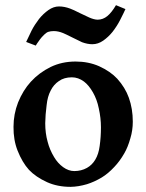

<svg xmlns="http://www.w3.org/2000/svg" viewBox="-20 -707 564 742"><path d="M464.8 -671.9Q459 -658.7 443.8 -628.9Q432.6 -606.9 415 -584Q398.9 -564 378.9 -550Q358.9 -536.1 336.9 -536.1Q317.9 -536.1 296.9 -543.9Q293 -545.9 259.8 -562Q235.8 -574.2 224.1 -579.1Q205.1 -586.9 188 -586.9Q175.8 -586.9 167 -584Q160.2 -582 150.9 -573.2Q139.6 -562 134.8 -555.2Q119.6 -534.2 118.2 -530.8L81.1 -544.9L102.1 -588.9Q113.3 -610.8 130.9 -633.8Q147 -653.8 167 -668Q187 -682.1 208 -682.1Q229 -682.1 251 -673.8Q262.2 -669.9 290 -655.8L325.2 -639.2Q343.3 -631.3 356.9 -630.9Q377.9 -630.9 395 -645Q411.6 -658.7 428.2 -687ZM370.1 -214.8Q370.1 -251 361.8 -288.1Q355 -322.3 339.1 -350.1Q323.2 -377.9 304.2 -392.1Q282.2 -408.2 257.8 -408.2Q228 -408.2 208 -394Q187 -379.9 175.8 -356.9Q163.6 -334 160.2 -300.8Q155.3 -263.7 154.8 -231Q154.8 -191.9 164.1 -159.2Q171.9 -128.4 189 -100.1Q203.1 -76.2 224.1 -61Q245.1 -45.9 267.1 -45.9Q293.9 -45.9 315.9 -58.1Q335.9 -69.3 348.1 -89.8Q361.3 -111.8 365.2 -143.1Q370.1 -177.7 370.1 -214.8ZM493.2 -236.8Q493.2 -203.6 483.9 -172.9Q474.1 -137.7 460 -113.8Q442.9 -84 421.9 -62Q397.9 -36.1 373 -21Q344.2 -3.9 315.9 4.9Q282.7 14.6 252.9 15.1Q202.1 15.1 162.1 -2.9Q118.2 -22.9 91.8 -50.8Q65.9 -79.6 47.9 -125Q31.7 -166 32.2 -216.8Q32.2 -265.6 49.8 -311Q68.8 -357.9 99.1 -391.1Q131.3 -426.3 175.8 -448.2Q219.2 -469.2 272 -469.2Q321.8 -469.2 362.8 -451.2Q406.7 -431.2 433.1 -402.8Q463.9 -368.7 478 -329.1Q493.2 -286.6 493.2 -236.8Z"/></svg>

Font: Gentium Basic
Style: Bold
Weight: 700
Designer: J. Victor Gaultney and Annie Olsen
Foundry: SIL International
Version: Version 1.100